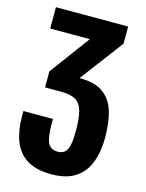

<svg xmlns="http://www.w3.org/2000/svg" viewBox="-123 -884 738 973"><g transform="rotate(15 246.5 -398.0)"><path d="M243 14Q162 14 114 -16.5Q66 -47 45 -102.5Q24 -158 24 -230V-259H179Q179 -257 179 -248.5Q179 -240 179 -232Q179 -166 192.5 -135.5Q206 -105 245 -105Q264 -105 276 -113Q288 -121 295 -137Q302 -153 304.5 -177.5Q307 -202 307 -233Q307 -294 297.5 -331.5Q288 -369 262 -386Q236 -403 186 -403H99V-487L255 -698H47V-810H426V-720L227 -456L192 -494H257Q338 -494 382 -461Q426 -428 442.5 -370Q459 -312 459 -236Q459 -163 438 -106.5Q417 -50 369.5 -18Q322 14 243 14Z"/></g></svg>

Font: Oswald SemiBold
Style: Regular
Weight: 600
Designer: Vernon Adams
Foundry: Vernon Adams
Version: Version 4.103;gftools[0.9.33.dev8+g029e19f]